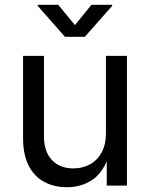

<svg xmlns="http://www.w3.org/2000/svg" viewBox="-20 -781 631 808"><path d="M262.2 6.8Q207 6.8 165.3 -15.9Q123.5 -38.6 100.3 -84.5Q77.1 -130.4 77.1 -199.2V-545.9H165V-206.5Q165 -143.6 198.2 -107.9Q231.4 -72.3 288.6 -72.3Q327.6 -72.3 358.6 -89.4Q389.6 -106.4 407.7 -139.4Q425.8 -172.4 425.8 -218.8V-545.9H514.2V0H429.2V-132.3H440.9Q415.5 -55.7 368.9 -24.4Q322.3 6.8 262.2 6.8ZM225.1 -760.7 295.4 -675.3 364.7 -760.7H452.1V-756.3L336.9 -626H253.4L138.7 -756.3V-760.7Z"/></svg>

Font: Inter Variable
Style: Regular
Weight: 400
Designer: Rasmus Andersson
Foundry: rsms
Version: Version 4.001;git-9221beed3